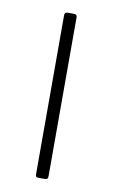

<svg xmlns="http://www.w3.org/2000/svg" viewBox="-67 -568 357 607"><g transform="rotate(10 111.0 -265.0)"><path d="M131 -12Q131 -5 129 -2.5Q127 0 119 0H102Q95 0 93 -2Q91 -4 91 -10V-520Q91 -530 100 -530H122Q131 -530 131 -520Z"/></g></svg>

Font: Libre Franklin Thin Thin
Style: Regular
Weight: 250
Version: Version 3.000